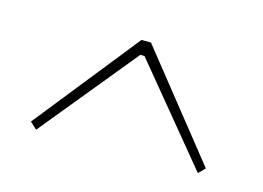

<svg xmlns="http://www.w3.org/2000/svg" viewBox="-45 -647 482 352"><g transform="rotate(15 196.0 -470.5)"><path d="M205 -575 362 -378 350 -366 200 -548H192L43 -366L30 -378L187 -575Z"/></g></svg>

Font: Exo 2 Thin
Style: Regular
Weight: 250
Designer: Natanael Gama
Foundry: Natanael Gama
Version: Version 2.010